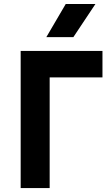

<svg xmlns="http://www.w3.org/2000/svg" viewBox="-20 -960 564 980"><path d="M85.5 0V-700H503V-565H233.5V0ZM216.5 -770.5 315.5 -939.5H467L354.5 -770.5Z"/></svg>

Font: Geologica SemiBold
Style: Regular
Weight: 600
Designer: Sindre Bremnes, Frode Helland
Foundry: Monokrom Skriftforlag AS
Version: Version 1.010;gftools[0.9.28]